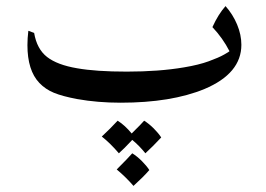

<svg xmlns="http://www.w3.org/2000/svg" viewBox="-20 -330 872 630"><path d="M772 -183Q772 -89 651 -38Q542 7 376 7Q300 7 233 -5Q185 -14 157 -25.5Q129 -37 109 -58Q70 -99 70 -182Q70 -204 73 -229L92 -222Q101 -169 134.5 -143Q168 -117 233 -106Q295 -95 396 -95Q502 -95 584 -109Q632 -117 665 -129Q698 -141 715.5 -151Q733 -161 733 -162Q711 -205 677 -241Q696 -283 720 -310Q744 -283 758 -249.5Q772 -216 772 -183ZM457 173Q438 149 414 129L389 155L370 173Q342 140 314 118Q342 92 366 66Q390 81 412 108Q412 108 439 81L453 66Q469 76 484.5 91.5Q500 107 509 121Q481 151 457 173ZM418 280Q394 252 363 226Q401 188 414 173Q430 183 445.5 198.5Q461 214 470 228Q451 250 418 280Z"/></svg>

Font: Mirza
Style: Regular
Weight: 400
Designer: Arabic design by Kourosh Beigpour, Latin design by Eduardo Tunni, engineering by Lasse Fister
Version: Version 1.000